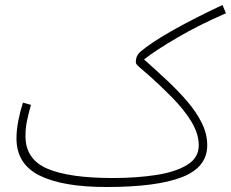

<svg xmlns="http://www.w3.org/2000/svg" viewBox="-20 -728 925 769"><path d="M406 21Q231 21 138.5 -25Q46 -71 46 -174Q46 -207 53.5 -245.5Q61 -284 72 -317L104 -308Q96 -280 89 -248.5Q82 -217 82 -183Q82 -90 169.5 -52.5Q257 -15 432 -15Q526 -15 604.5 -27Q683 -39 729.5 -67.5Q776 -96 776 -146Q776 -191 748 -238.5Q720 -286 668 -339Q617 -390 585.5 -418Q554 -446 539 -458.5Q524 -471 524 -478Q524 -493 528.5 -502.5Q533 -512 540 -519Q587 -559 674.5 -608Q762 -657 871 -708L885 -675Q777 -628 690.5 -577.5Q604 -527 557 -490Q603 -449 648 -407Q693 -365 729.5 -322.5Q766 -280 788 -236Q810 -192 810 -146Q810 -58 709 -18.5Q608 21 406 21Z"/></svg>

Font: Noto Sans Arabic UI XLt
Style: Regular
Weight: 200
Designer: Monotype Design Team, Nadine Chahine and Nizar Qandah
Foundry: Monotype Imaging Inc.
Version: Version 2.010; ttfautohint (v1.8.4.7-5d5b)